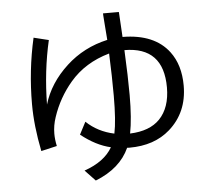

<svg xmlns="http://www.w3.org/2000/svg" viewBox="-53 -731 995 868"><g transform="rotate(-5 445.0 -297.0)"><path d="M190.9 -573.2Q159.2 -436 157.2 -283.2Q185.1 -378.4 267.1 -454.1Q346.2 -526.9 454.1 -550.8Q452.6 -571.3 448.2 -627.9L445.8 -661.1L445.3 -671.9H517.1L517.6 -668Q520.5 -622.1 523.4 -568.8L523.9 -558.1Q668.5 -557.1 734.4 -469.7Q780.3 -408.7 780.3 -314.9Q780.3 -193.4 695.8 -119.1Q625 -56.6 511.7 -56.6Q509.8 -56.6 501 -57.1Q460.4 33.2 347.2 78.1L300.3 28.8Q392.1 -2.9 428.2 -65.9Q361.3 -81.1 293.9 -134.8L323.2 -190.9Q375 -141.6 449.2 -126Q461.4 -183.6 461.4 -296.4Q461.4 -382.8 457 -488.8Q346.2 -457.5 278.3 -377.9Q219.7 -309.1 191.4 -223.6Q178.7 -186.5 178.7 -148.9Q178.7 -122.6 185.1 -92.8L113.3 -76.2Q89.8 -192.4 89.8 -290.5Q89.8 -444.3 123 -589.8ZM527.3 -498Q533.2 -377 533.2 -293.5Q533.2 -187 520 -120.1Q609.4 -123.5 655.3 -170.9Q704.1 -221.7 704.1 -313.5Q704.1 -497.6 527.3 -498Z"/></g></svg>

Font: BIZ UDPGothic
Style: Regular
Weight: 400
Designer: TypeBank Co., Ltd.
Foundry: Morisawa Inc.
Version: Version 1.051